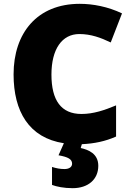

<svg xmlns="http://www.w3.org/2000/svg" viewBox="-20 -810 689 1004"><path d="M494 57C494 -7 442 -27 402 -36L408 -56C473 -59 531 -71 587 -96V-259C527 -234 469 -214 406 -214C300 -214 249 -285 249 -420C249 -553 304 -632 395 -632C455 -632 507 -613 559 -588L618 -740C545 -775 466 -790 397 -790C174 -790 51 -637 51 -421C51 -228 131 -89 314 -61L286 2C337 11 357 23 357 46C357 63 342 74 317 74C295 74 274 70 252 63V157C276 166 314 174 360 174C441 174 494 128 494 57Z"/></svg>

Font: Noto Sans Malayalam UI Black
Style: Regular
Weight: 900
Designer: Jelle Bosma - Monotype Design Team
Foundry: Monotype Imaging Inc.
Version: Version 2.104